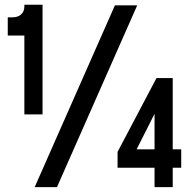

<svg xmlns="http://www.w3.org/2000/svg" viewBox="-20 -772 800 792"><path d="M80.5 -300V-625.5H12V-700.5H30.5Q54 -700.5 67.2 -712.5Q80.5 -724.5 80.5 -745.5V-752.5H155.5V-300ZM123 0 454 -750H546L215 0ZM617.5 0V-80H465V-145.5L625.5 -450H692.5V-156H727.5V-80H692.5V0ZM543.5 -156H617.5V-302.5Z"/></svg>

Font: Mohave SemiBold
Style: Regular
Weight: 600
Designer: Gumpita Rahayu
Foundry: Tokotype
Version: Version 2.003